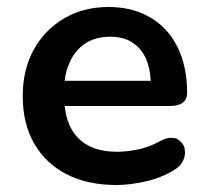

<svg xmlns="http://www.w3.org/2000/svg" viewBox="-20 -519 596 549"><path d="M313 10Q230 10 170 -21Q110 -52 77.5 -109Q45 -166 45 -244Q45 -320 76.5 -377Q108 -434 163.5 -466.5Q219 -499 290 -499Q342 -499 383.5 -482Q425 -465 454.5 -433Q484 -401 499.5 -355.5Q515 -310 515 -253Q515 -235 502.5 -225.5Q490 -216 467 -216H165Q171 -158 202 -126Q240 -85 315 -85Q341 -85 373.5 -91.5Q406 -98 435 -114Q454 -125 468 -125Q470 -125 479 -124Q488 -123 497.5 -113Q507 -103 508 -94Q509 -85 509 -82Q509 -71 502.5 -57.5Q496 -44 478 -33Q443 -11 397.5 -0.5Q352 10 313 10ZM398 -350Q384 -381 358.5 -397.5Q333 -414 295 -414Q253 -414 223.5 -394.5Q194 -375 179 -340Q168 -317 165 -288H411Q409 -324 398 -350Z"/></svg>

Font: Nunito
Style: Bold
Weight: 700
Designer: Vernon Adams
Foundry: Vernon Adams
Version: Version 3.602